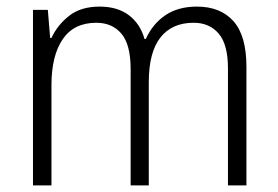

<svg xmlns="http://www.w3.org/2000/svg" viewBox="-20 -562 842 582"><path d="M577 -542Q648 -542 687.5 -498Q727 -454 727 -359V0H671V-355Q671 -427 643 -460Q615 -493 567 -493Q501 -493 466 -448Q431 -403 431 -313V0H376V-352Q376 -427 348 -460Q320 -493 272 -493Q204 -493 170 -443Q136 -393 136 -304V0H80V-532H125L132 -447H136Q154 -486 189.5 -514Q225 -542 282 -542Q336 -542 370.5 -516Q405 -490 418 -444H422Q443 -490 481.5 -516Q520 -542 577 -542Z"/></svg>

Font: Noto Sans Arabic UI SmCn Lt
Style: Regular
Weight: 300
Width: 4
Designer: Monotype Design Team, Nadine Chahine and Nizar Qandah
Foundry: Monotype Imaging Inc.
Version: Version 2.010; ttfautohint (v1.8.4.7-5d5b)